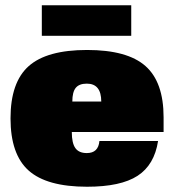

<svg xmlns="http://www.w3.org/2000/svg" viewBox="-20 -700 662 730"><path d="M602 -198H253Q253 -156 266.5 -137Q280 -118 310 -118Q354 -118 358 -164H581Q567 -73 503 -31.5Q439 10 311 10Q158 10 89 -51.5Q20 -113 20 -250Q20 -387 89 -448.5Q158 -510 311 -510Q464 -510 533 -449Q602 -388 602 -254ZM310 -382Q281 -382 268 -366Q255 -350 255 -314H365Q365 -382 310 -382ZM139 -564V-680H479V-564Z"/></svg>

Font: Fivo Sans Modern ExtBlk
Style: Regular
Weight: 950
Designer: Alexander Slobzheninov
Foundry: Alexander Slobzheninov
Version: 1.0